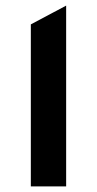

<svg xmlns="http://www.w3.org/2000/svg" viewBox="-20 -665 346 685"><path d="M90 0V-578L216 -645V0Z"/></svg>

Font: Space Grotesk
Style: Bold
Weight: 700
Designer: Florian Karsten
Foundry: Florian Karsten
Version: Version 2.000